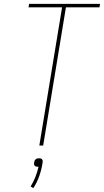

<svg xmlns="http://www.w3.org/2000/svg" viewBox="-20 -755 540 996"><path d="M184 0 302 -717H128L131 -735H499L496 -717H322L204 0ZM153 221 139 212Q154 188 164 162Q174 136 180 110H176Q172 110 167.5 109Q163 108 160 104.5Q157 101 156.5 96.5Q156 92 157 88Q158 83 159.5 79Q161 75 165 71.5Q169 68 174 67Q179 66 183 66Q187 66 191 67Q195 68 198 71.5Q201 75 201.5 79Q202 83 201 88Q196 122 184.5 156Q173 190 153 221Z"/></svg>

Font: Iosevka Thin
Style: Italic
Weight: 100
Italic angle: -9°
Monospace: yes
Designer: Belleve Invis
Foundry: Belleve Invis
Version: Version 32.5.0; ttfautohint (v1.8.4)